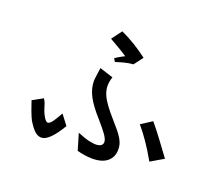

<svg xmlns="http://www.w3.org/2000/svg" viewBox="-120 -878 1241 1079"><g transform="rotate(20 500.0 -338.0)"><path d="M394 -467 475 -441Q465 -411 465.5 -386Q466 -361 476.5 -336Q487 -311 507 -283.5Q527 -256 557 -222Q583 -193 600 -172Q617 -151 627 -134Q637 -117 641 -102Q645 -87 645 -71Q645 -38 629 -15.5Q613 7 585 17.5Q557 28 518 27Q479 26 433 14L404 -84Q447 -66 476.5 -59.5Q506 -53 524 -55Q542 -57 549.5 -65Q557 -73 557 -83Q557 -100 539 -125.5Q521 -151 486 -191Q431 -252 407.5 -297Q384 -342 384 -387Q384 -392 385.5 -403.5Q387 -415 388.5 -428Q390 -441 392 -452Q394 -463 394 -467ZM281 -154 326 -95Q261 14 215 14Q193 14 174.5 -3Q156 -20 133 -58Q129 -65 123 -79.5Q117 -94 111 -110Q105 -126 100 -141.5Q95 -157 92 -165L154 -199Q160 -189 163.5 -181.5Q167 -174 172 -157Q182 -123 195.5 -100.5Q209 -78 220 -77Q234 -79 248.5 -100.5Q263 -122 281 -154ZM710 -246 775 -288Q806 -251 837 -209.5Q868 -168 909 -112L832 -67Q799 -125 770.5 -166.5Q742 -208 710 -246ZM394 -643 439 -703Q465 -691 486 -679.5Q507 -668 526 -656.5Q545 -645 563.5 -632Q582 -619 602 -604L561 -550Q541 -549 517 -543.5Q493 -538 459 -527L447 -545Q453 -550 461.5 -555Q470 -560 478 -564.5Q486 -569 492.5 -572.5Q499 -576 502 -577Q491 -585 473 -596Q455 -607 437.5 -617Q420 -627 407 -634.5Q394 -642 394 -643Z"/></g></svg>

Font: D2Coding ligature
Style: Regular
Weight: 400
Monospace: yes
Designer: Yong-Rak Park; Jeong-Hwan Yoon; Sang-Min Lee;
Foundry: NHN Corporation
Version: Version 1.3.2; Build 20180524